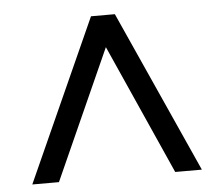

<svg xmlns="http://www.w3.org/2000/svg" viewBox="-43 -748 706 617"><g transform="rotate(-5 310.0 -439.0)"><path d="M37 -178 272 -700H349L584 -178H498L311 -597L123 -178Z"/></g></svg>

Font: DM Sans 24pt
Style: Regular
Weight: 400
Designer: Colophon Foundry, Jonny Pinhorn
Foundry: Colophon Foundry
Version: Version 4.004;gftools[0.9.30]